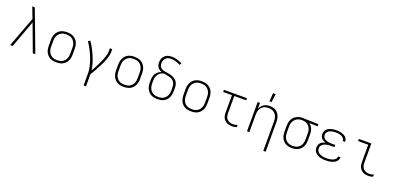

<svg xmlns="http://www.w3.org/2000/svg" viewBox="9 -1873 6583 3214"><g transform="rotate(20 3300.0 -266.5)"><path d="M479 0 299 -484 121 0H76L277 -538L241 -632Q232 -658 222 -683.5Q212 -709 202 -735H247L281 -645L305 -583L524 0Z M900 8Q871 8 842.5 3Q814 -2 788 -15.5Q762 -29 742 -50.5Q722 -72 709.5 -98Q697 -124 692 -152.5Q687 -181 687 -210V-310Q687 -339 692 -367.5Q697 -396 709.5 -422Q722 -448 742 -469.5Q762 -491 788 -504.5Q814 -518 842.5 -523Q871 -528 900 -528Q929 -528 957.5 -523Q986 -518 1012 -504.5Q1038 -491 1058 -469.5Q1078 -448 1090.5 -422Q1103 -396 1108 -367.5Q1113 -339 1113 -310V-210Q1113 -181 1108 -152.5Q1103 -124 1090.5 -98Q1078 -72 1058 -50.5Q1038 -29 1012 -15.5Q986 -2 957.5 3Q929 8 900 8ZM900 -30Q923 -30 946.5 -34.5Q970 -39 990.5 -50.5Q1011 -62 1027 -79.5Q1043 -97 1053 -118.5Q1063 -140 1067 -163.5Q1071 -187 1071 -210V-310Q1071 -333 1067 -356.5Q1063 -380 1053 -401.5Q1043 -423 1027 -440.5Q1011 -458 990.5 -469.5Q970 -481 946.5 -485.5Q923 -490 900 -490Q877 -490 853.5 -485.5Q830 -481 809.5 -469.5Q789 -458 773 -440.5Q757 -423 747 -401.5Q737 -380 733 -356.5Q729 -333 729 -310V-210Q729 -187 733 -163.5Q737 -140 747 -118.5Q757 -97 773 -79.5Q789 -62 809.5 -50.5Q830 -39 853.5 -34.5Q877 -30 900 -30Z M1462 215V0Q1462 -45 1454 -90Q1446 -135 1433.5 -179Q1421 -223 1404 -265Q1387 -307 1367.5 -348Q1348 -389 1325.5 -429Q1303 -469 1277 -506L1312 -528Q1348 -476 1377.5 -420.5Q1407 -365 1431.5 -307.5Q1456 -250 1474.5 -189.5Q1493 -129 1501 -67Q1519 -98 1537 -130Q1555 -162 1571 -194.5Q1587 -227 1602.5 -260Q1618 -293 1630.5 -327Q1643 -361 1653 -396.5Q1663 -432 1663 -468V-520H1705V-468Q1705 -436 1697.5 -404.5Q1690 -373 1679.5 -342.5Q1669 -312 1656 -282.5Q1643 -253 1629 -224.5Q1615 -196 1600 -167.5Q1585 -139 1569.5 -111Q1554 -83 1538 -55Q1522 -27 1505 0V215Z M2100 8Q2071 8 2042.5 3Q2014 -2 1988 -15.5Q1962 -29 1942 -50.5Q1922 -72 1909.5 -98Q1897 -124 1892 -152.5Q1887 -181 1887 -210V-310Q1887 -339 1892 -367.5Q1897 -396 1909.5 -422Q1922 -448 1942 -469.5Q1962 -491 1988 -504.5Q2014 -518 2042.5 -523Q2071 -528 2100 -528Q2129 -528 2157.5 -523Q2186 -518 2212 -504.5Q2238 -491 2258 -469.5Q2278 -448 2290.5 -422Q2303 -396 2308 -367.5Q2313 -339 2313 -310V-210Q2313 -181 2308 -152.5Q2303 -124 2290.5 -98Q2278 -72 2258 -50.5Q2238 -29 2212 -15.5Q2186 -2 2157.5 3Q2129 8 2100 8ZM2100 -30Q2123 -30 2146.5 -34.5Q2170 -39 2190.5 -50.5Q2211 -62 2227 -79.5Q2243 -97 2253 -118.5Q2263 -140 2267 -163.5Q2271 -187 2271 -210V-310Q2271 -333 2267 -356.5Q2263 -380 2253 -401.5Q2243 -423 2227 -440.5Q2211 -458 2190.5 -469.5Q2170 -481 2146.5 -485.5Q2123 -490 2100 -490Q2077 -490 2053.5 -485.5Q2030 -481 2009.5 -469.5Q1989 -458 1973 -440.5Q1957 -423 1947 -401.5Q1937 -380 1933 -356.5Q1929 -333 1929 -310V-210Q1929 -187 1933 -163.5Q1937 -140 1947 -118.5Q1957 -97 1973 -79.5Q1989 -62 2009.5 -50.5Q2030 -39 2053.5 -34.5Q2077 -30 2100 -30Z M2700 8Q2671 8 2642.5 3Q2614 -2 2588 -15.5Q2562 -29 2542 -50.5Q2522 -72 2509.5 -98Q2497 -124 2492 -152.5Q2487 -181 2487 -210V-255Q2487 -285 2493.5 -315.5Q2500 -346 2517 -371.5Q2534 -397 2559 -415Q2584 -433 2613 -443Q2591 -450 2572 -463Q2553 -476 2540 -495Q2527 -514 2521.5 -536.5Q2516 -559 2516 -582Q2516 -604 2521 -625.5Q2526 -647 2537 -666.5Q2548 -686 2564.5 -701.5Q2581 -717 2601 -726Q2621 -735 2643 -739Q2665 -743 2687 -743Q2736 -743 2783.5 -729Q2831 -715 2874 -692L2854 -658Q2816 -679 2774.5 -692Q2733 -705 2690 -705Q2664 -705 2639 -698Q2614 -691 2595.5 -674Q2577 -657 2567.5 -632.5Q2558 -608 2558 -583Q2558 -563 2564 -544Q2570 -525 2582 -510Q2594 -495 2612 -486Q2630 -477 2649 -473Q2668 -469 2687 -466.5Q2706 -464 2725.5 -460Q2745 -456 2764 -451.5Q2783 -447 2801 -440Q2819 -433 2835.5 -422.5Q2852 -412 2866 -398.5Q2880 -385 2890 -368Q2900 -351 2905.5 -332Q2911 -313 2912 -293.5Q2913 -274 2913 -255V-210Q2913 -181 2908 -152.5Q2903 -124 2890.5 -98Q2878 -72 2858 -50.5Q2838 -29 2812 -15.5Q2786 -2 2757.5 3Q2729 8 2700 8ZM2700 -30Q2723 -30 2746.5 -34.5Q2770 -39 2790.5 -50.5Q2811 -62 2827 -79.5Q2843 -97 2853 -118.5Q2863 -140 2867 -163.5Q2871 -187 2871 -210V-255Q2871 -281 2866.5 -307.5Q2862 -334 2847 -355.5Q2832 -377 2809 -391Q2786 -405 2761 -412.5Q2736 -420 2710 -424Q2684 -428 2658 -433Q2638 -429 2619.5 -420.5Q2601 -412 2585.5 -399Q2570 -386 2559 -369Q2548 -352 2541 -333.5Q2534 -315 2531.5 -295Q2529 -275 2529 -255V-210Q2529 -187 2533 -163.5Q2537 -140 2547 -118.5Q2557 -97 2573 -79.5Q2589 -62 2609.5 -50.5Q2630 -39 2653.5 -34.5Q2677 -30 2700 -30Z M3300 8Q3271 8 3242.5 3Q3214 -2 3188 -15.5Q3162 -29 3142 -50.5Q3122 -72 3109.5 -98Q3097 -124 3092 -152.5Q3087 -181 3087 -210V-310Q3087 -339 3092 -367.5Q3097 -396 3109.5 -422Q3122 -448 3142 -469.5Q3162 -491 3188 -504.5Q3214 -518 3242.5 -523Q3271 -528 3300 -528Q3329 -528 3357.5 -523Q3386 -518 3412 -504.5Q3438 -491 3458 -469.5Q3478 -448 3490.5 -422Q3503 -396 3508 -367.5Q3513 -339 3513 -310V-210Q3513 -181 3508 -152.5Q3503 -124 3490.5 -98Q3478 -72 3458 -50.5Q3438 -29 3412 -15.5Q3386 -2 3357.5 3Q3329 8 3300 8ZM3300 -30Q3323 -30 3346.5 -34.5Q3370 -39 3390.5 -50.5Q3411 -62 3427 -79.5Q3443 -97 3453 -118.5Q3463 -140 3467 -163.5Q3471 -187 3471 -210V-310Q3471 -333 3467 -356.5Q3463 -380 3453 -401.5Q3443 -423 3427 -440.5Q3411 -458 3390.5 -469.5Q3370 -481 3346.5 -485.5Q3323 -490 3300 -490Q3277 -490 3253.5 -485.5Q3230 -481 3209.5 -469.5Q3189 -458 3173 -440.5Q3157 -423 3147 -401.5Q3137 -380 3133 -356.5Q3129 -333 3129 -310V-210Q3129 -187 3133 -163.5Q3137 -140 3147 -118.5Q3157 -97 3173 -79.5Q3189 -62 3209.5 -50.5Q3230 -39 3253.5 -34.5Q3277 -30 3300 -30Z M4032 8Q4008 8 3984 4Q3960 0 3938.5 -10.5Q3917 -21 3899 -38Q3881 -55 3870 -76.5Q3859 -98 3855 -122Q3851 -146 3851 -170V-482H3695V-520H4105V-482H3893V-170Q3893 -142 3901.5 -114.5Q3910 -87 3929.5 -67Q3949 -47 3976.5 -38.5Q4004 -30 4032 -30Q4052 -30 4072.5 -34.5Q4093 -39 4111 -46V-8Q4093 0 4072.5 4Q4052 8 4032 8Z M4663 215V-310Q4663 -333 4659.5 -356Q4656 -379 4647 -400Q4638 -421 4623 -439Q4608 -457 4588 -468.5Q4568 -480 4545.5 -485Q4523 -490 4500 -490Q4477 -490 4454.5 -485Q4432 -480 4412 -468.5Q4392 -457 4377 -439Q4362 -421 4353 -400Q4344 -379 4340.5 -356Q4337 -333 4337 -310V0H4295V-520H4337V-415Q4348 -441 4365 -463.5Q4382 -486 4406 -501Q4430 -516 4457.5 -522Q4485 -528 4513 -528Q4540 -528 4567.5 -522Q4595 -516 4618.5 -501.5Q4642 -487 4659 -465Q4676 -443 4686.5 -417.5Q4697 -392 4701 -365Q4705 -338 4705 -310V215ZM4476 -600 4487 -748H4533L4514 -600Z M5096 8Q5067 8 5038.5 2.5Q5010 -3 4985 -16.5Q4960 -30 4940.5 -51.5Q4921 -73 4908.5 -98.5Q4896 -124 4891.5 -152.5Q4887 -181 4887 -210V-310Q4887 -338 4891.5 -365Q4896 -392 4907 -417.5Q4918 -443 4936.5 -464Q4955 -485 4979 -499Q5003 -513 5029.5 -520.5Q5056 -528 5084 -528H5100L5377 -520V-482L5228 -486Q5248 -471 5263.5 -451Q5279 -431 5288.5 -408Q5298 -385 5301.5 -360Q5305 -335 5305 -310V-210Q5305 -181 5300.5 -152.5Q5296 -124 5283.5 -98.5Q5271 -73 5251.5 -51.5Q5232 -30 5207 -16.5Q5182 -3 5153.5 2.5Q5125 8 5096 8ZM5096 -30Q5119 -30 5142 -35Q5165 -40 5185.5 -51.5Q5206 -63 5221.5 -80.5Q5237 -98 5246 -119.5Q5255 -141 5259 -164Q5263 -187 5263 -210V-310Q5263 -332 5260 -353.5Q5257 -375 5249 -395.5Q5241 -416 5227.5 -433.5Q5214 -451 5196 -463.5Q5178 -476 5157 -482Q5136 -488 5114 -489L5100 -490H5088Q5066 -490 5044 -483.5Q5022 -477 5003 -465.5Q4984 -454 4969 -436.5Q4954 -419 4945 -398Q4936 -377 4932.5 -355Q4929 -333 4929 -310V-210Q4929 -187 4933 -164Q4937 -141 4946 -119.5Q4955 -98 4970.5 -80.5Q4986 -63 5006.5 -51.5Q5027 -40 5050 -35Q5073 -30 5096 -30Z M5697 8Q5672 8 5647.5 5.5Q5623 3 5599 -3.5Q5575 -10 5552.5 -22Q5530 -34 5513 -52Q5496 -70 5487.5 -93.5Q5479 -117 5479 -142Q5479 -166 5487 -188.5Q5495 -211 5511.5 -227.5Q5528 -244 5549.5 -254.5Q5571 -265 5593 -271Q5574 -277 5555.5 -287Q5537 -297 5522.5 -312Q5508 -327 5501.5 -347Q5495 -367 5495 -388Q5495 -411 5503 -433Q5511 -455 5526.5 -472Q5542 -489 5563 -500Q5584 -511 5606 -517Q5628 -523 5651 -525.5Q5674 -528 5697 -528Q5719 -528 5741.5 -526Q5764 -524 5785.5 -518.5Q5807 -513 5827.5 -503Q5848 -493 5864 -478Q5880 -463 5889.5 -442Q5899 -421 5899 -399V-395H5857V-397Q5857 -414 5848.5 -429.5Q5840 -445 5826.5 -456Q5813 -467 5797 -473.5Q5781 -480 5764.5 -483.5Q5748 -487 5731 -488.5Q5714 -490 5697 -490Q5679 -490 5661.5 -488Q5644 -486 5627 -482Q5610 -478 5593.5 -470.5Q5577 -463 5564 -451Q5551 -439 5544 -422Q5537 -405 5537 -388Q5537 -370 5544.5 -353.5Q5552 -337 5565.5 -325.5Q5579 -314 5595.5 -307Q5612 -300 5629.5 -296Q5647 -292 5664.5 -291Q5682 -290 5700 -290H5762V-251H5700Q5680 -251 5660.5 -249.5Q5641 -248 5622 -243.5Q5603 -239 5585 -231.5Q5567 -224 5552 -211.5Q5537 -199 5529 -180.5Q5521 -162 5521 -143Q5521 -123 5529 -104.5Q5537 -86 5551 -73Q5565 -60 5583 -51.5Q5601 -43 5620 -38.5Q5639 -34 5658.5 -32Q5678 -30 5697 -30Q5716 -30 5734 -31.5Q5752 -33 5770 -36.5Q5788 -40 5805.5 -46.5Q5823 -53 5838 -63.5Q5853 -74 5863 -90Q5873 -106 5873 -125H5915V-123Q5915 -100 5904 -78Q5893 -56 5875 -41Q5857 -26 5835.5 -16.5Q5814 -7 5791 -1.5Q5768 4 5744.5 6Q5721 8 5697 8Z M6460 8Q6436 8 6412 4Q6388 0 6366.5 -10.5Q6345 -21 6327.5 -38Q6310 -55 6298.5 -76.5Q6287 -98 6283 -122Q6279 -146 6279 -170V-482H6099V-520H6321V-170Q6321 -142 6329.5 -114.5Q6338 -87 6357.5 -67Q6377 -47 6404.5 -38.5Q6432 -30 6460 -30Q6481 -30 6501 -34.5Q6521 -39 6539 -46V-8Q6521 0 6501 4Q6481 8 6460 8Z"/></g></svg>

Font: Iosevka Extralight Extended
Style: Regular
Weight: 200
Width: 7
Monospace: yes
Designer: Belleve Invis
Foundry: Belleve Invis
Version: Version 32.5.0; ttfautohint (v1.8.4)